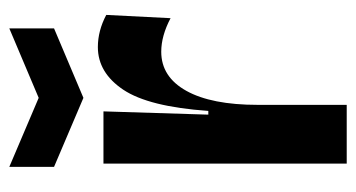

<svg xmlns="http://www.w3.org/2000/svg" viewBox="-196 -568 764 412"><g transform="rotate(-90 186.0 -362.0)"><path d="M41 0V-266V-522H153L146 -297H154Q163 -425 199.5 -479.5Q236 -534 291 -534Q326 -534 360 -516L353 -378Q315 -398 281 -398Q227 -398 197 -344Q167 -290 167 -191V0ZM34 -724 182 -661 331 -724V-628L182 -565L34 -628Z"/></g></svg>

Font: Bricolage Grotesque 96pt SemiBold
Style: Regular
Weight: 600
Designer: Mathieu Triay
Foundry: Atelier Triay
Version: Version 1.001; ttfautohint (v1.8.4.7-5d5b);gftools[0.9.33.de